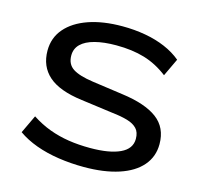

<svg xmlns="http://www.w3.org/2000/svg" viewBox="-105 -828 997 951"><g transform="rotate(15 394.0 -352.5)"><path d="M404 9Q337 9 273.5 -0.5Q210 -10 156.5 -29.5Q103 -49 62 -78L106 -171Q152 -141 199.5 -123.5Q247 -106 298.5 -98Q350 -90 409 -90Q508 -90 562.5 -115.5Q617 -141 617 -192Q617 -226 599.5 -244.5Q582 -263 549.5 -272.5Q517 -282 471 -287L308 -309Q191 -324 136 -372.5Q81 -421 81 -502Q81 -568 122 -615.5Q163 -663 236.5 -688.5Q310 -714 409 -714Q471 -714 527 -704Q583 -694 630 -674Q677 -654 713 -624L670 -533Q613 -577 549.5 -596Q486 -615 404 -615Q341 -615 295 -603Q249 -591 225 -567.5Q201 -544 201 -509Q201 -464 234 -442.5Q267 -421 338 -411L494 -389Q615 -373 676 -327.5Q737 -282 737 -197Q737 -133 697 -86.5Q657 -40 582 -15.5Q507 9 404 9Z"/></g></svg>

Font: Nunito Sans 10pt Expanded SemiBold
Style: Regular
Weight: 600
Width: 7
Designer: Vernon Adams
Foundry: Vernon Adams
Version: Version 3.101;gftools[0.9.27]